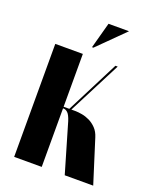

<svg xmlns="http://www.w3.org/2000/svg" viewBox="-125 -720 632 792"><g transform="rotate(20 191.0 -324.5)"><path d="M194 -215Q186 -240 177 -248.5Q168 -257 159 -257H156V0H35V-496H156V-264H181L299 -496H309L190 -264H207Q220 -264 237 -261Q254 -258 270.5 -250Q287 -242 301 -227.5Q315 -213 322 -190L382 0H257ZM182 -535 213 -649H303L188 -535Z"/></g></svg>

Font: Moniqa Black Display
Style: Regular
Weight: 900
Designer: Rajesh Rajput
Foundry: Rajesh Rajput
Version: Version 1.000